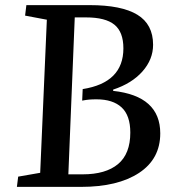

<svg xmlns="http://www.w3.org/2000/svg" viewBox="-20 -730 671 750"><path d="M578 -555Q578 -498 536.5 -451Q495 -404 422 -380V-375Q606 -355 606 -209Q606 -109 523 -54.5Q440 0 297 0H46L51 -40L137 -55L163 -653L78 -669L83 -710H330Q455 -710 516.5 -672.5Q578 -635 578 -555ZM303 -382Q462 -407 462 -541Q462 -605 427 -633.5Q392 -662 316 -662H272L247 -49H303Q393 -49 441 -89Q489 -129 489 -212Q489 -279 455 -310.5Q421 -342 357 -342Q340 -342 328.5 -341Q317 -340 301 -337Z"/></svg>

Font: Literata 36pt Medium
Style: Italic
Weight: 500
Italic angle: -2°
Designer: Latin by Veronika Burian and Jose Scaglione. Greek by Irene Vlachou. Cyrillic by Vera Evstafieva
Foundry: TypeTogether
Version: Version 3.002